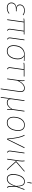

<svg xmlns="http://www.w3.org/2000/svg" viewBox="2382 -3158 971 5776"><g transform="rotate(90 2868.0 -269.5)"><path d="M56 -128Q56 -186 96 -228Q136 -270 213 -274Q114 -292 114 -382Q114 -417 133.5 -451Q153 -485 194 -507Q235 -529 294 -529Q342 -529 377 -517Q412 -505 440 -483L425 -468Q373 -509 294 -509Q240 -509 204.5 -490Q169 -471 152.5 -442Q136 -413 136 -382Q136 -337 168 -310Q200 -283 263 -283H321L316 -263H258Q160 -263 119 -223.5Q78 -184 78 -127Q78 -72 115 -41.5Q152 -11 216 -11Q269 -11 305 -24.5Q341 -38 380 -67L392 -51Q354 -21 312.5 -5.5Q271 10 216 10Q144 10 100 -27Q56 -64 56 -128Z M871 -106Q868 -88 868 -75Q868 -51 877 -37Q886 -23 907 -13L899 5Q871 -7 858.5 -25Q846 -43 846 -73Q846 -89 849 -107L904 -499H653L583 0H561L631 -499Q600 -499 580.5 -497Q561 -495 538 -490L535 -509Q557 -515 579.5 -517Q602 -519 638 -519H1018L1014 -499H926Z M1133 -106Q1130 -88 1130 -75Q1130 -51 1139.5 -37Q1149 -23 1170 -13L1162 5Q1133 -7 1120.5 -25Q1108 -43 1108 -74Q1108 -89 1111 -107L1169 -519H1191Z M1340 -196Q1340 -274 1365.5 -348.5Q1391 -423 1455 -475Q1519 -527 1627 -527Q1683 -527 1814 -519L1812 -501L1671 -508Q1715 -483 1739.5 -435Q1764 -387 1764 -319Q1764 -246 1738.5 -170Q1713 -94 1657 -42Q1601 10 1515 10Q1432 10 1386 -44Q1340 -98 1340 -196ZM1741 -319Q1741 -389 1714.5 -437Q1688 -485 1641 -510H1633Q1532 -510 1471.5 -460Q1411 -410 1387 -339Q1363 -268 1363 -195Q1363 -107 1402.5 -59Q1442 -11 1515 -11Q1595 -11 1646 -61Q1697 -111 1719 -182Q1741 -253 1741 -319Z M2028 -106Q2026 -94 2026 -76Q2026 -51 2035 -37Q2044 -23 2065 -13L2057 5Q2028 -7 2015.5 -25Q2003 -43 2003 -74Q2003 -89 2006 -107L2061 -499H1966Q1928 -499 1908 -497Q1888 -495 1871 -490L1868 -509Q1883 -515 1906 -517Q1929 -519 1972 -519H2282L2279 -499H2083Z M2722 -367Q2725 -388 2725 -406Q2725 -509 2631 -509Q2566 -509 2508 -454.5Q2450 -400 2406 -306L2363 0H2341L2390 -346Q2398 -401 2398 -454Q2398 -494 2394 -521L2414 -522Q2420 -489 2420 -453Q2420 -413 2413 -357Q2455 -437 2512 -483Q2569 -529 2631 -529Q2688 -529 2717.5 -497.5Q2747 -466 2747 -408Q2747 -390 2744 -369L2664 193L2642 196Z M3279 -88Q3279 -44 3289 1L3269 4Q3258 -46 3258 -86Q3258 -95 3260 -123Q3220 -61 3172 -25.5Q3124 10 3063 10Q2969 10 2952 -68Q2947 -14 2936 65L2918 192L2896 194L2997 -519H3019L2966 -141Q2963 -123 2963 -108Q2963 -57 2991 -34Q3019 -11 3064 -11Q3122 -11 3171.5 -49Q3221 -87 3261 -154L3313 -519H3335L3286 -169Q3279 -126 3279 -88Z M3493 -196Q3493 -271 3518 -347.5Q3543 -424 3599 -476.5Q3655 -529 3742 -529Q3825 -529 3871 -477Q3917 -425 3917 -327Q3917 -253 3892.5 -175.5Q3868 -98 3812 -44Q3756 10 3668 10Q3585 10 3539 -44Q3493 -98 3493 -196ZM3895 -327Q3895 -415 3855.5 -462Q3816 -509 3742 -509Q3662 -509 3611 -458.5Q3560 -408 3537.5 -336Q3515 -264 3515 -195Q3515 -107 3555 -59Q3595 -11 3668 -11Q3748 -11 3799 -61Q3850 -111 3872.5 -183.5Q3895 -256 3895 -327Z M4168 -19 4414 -523 4436 -518 4181 0H4150Q4132 -212 4104 -332.5Q4076 -453 4037 -518L4059 -523Q4139 -387 4168 -19Z M4536 -106Q4533 -88 4533 -75Q4533 -51 4542.5 -37Q4552 -23 4573 -13L4565 5Q4536 -7 4523.5 -25Q4511 -43 4511 -74Q4511 -89 4514 -107L4572 -519H4594Z M5033 -33 4823 -267 5127 -527 5143 -515 4853 -265 5047 -48Q5063 -30 5073.5 -22.5Q5084 -15 5100 -10L5091 7Q5073 2 5061.5 -6.5Q5050 -15 5033 -33ZM4808 -365Q4814 -415 4814 -451Q4814 -486 4809 -521L4830 -523Q4837 -488 4837 -453Q4837 -412 4829 -360L4778 0H4756Z M5589 -299 5670 -519H5693L5598 -270L5603 -68Q5604 -43 5611.5 -32Q5619 -21 5634 -16L5625 3Q5603 -3 5591.5 -17Q5580 -31 5580 -64L5578 -225Q5536 -99 5484 -44.5Q5432 10 5359 10Q5290 10 5253.5 -38Q5217 -86 5217 -180Q5217 -256 5240 -337Q5263 -418 5313.5 -473.5Q5364 -529 5441 -529Q5491 -529 5522.5 -508Q5554 -487 5570.5 -437Q5587 -387 5589 -299ZM5240 -180Q5240 -11 5360 -11Q5426 -11 5477.5 -68Q5529 -125 5574 -265Q5571 -361 5557 -413.5Q5543 -466 5515.5 -487.5Q5488 -509 5441 -509Q5373 -509 5327.5 -457Q5282 -405 5261 -329Q5240 -253 5240 -180ZM5475 -735 5501 -733 5472 -603H5456Z"/></g></svg>

Font: Fira Sans Thin
Style: Italic
Weight: 250
Italic angle: -8°
Designer: Carrois Corporate & Edenspiekermann AG
Foundry: Carrois Corporate GbR & Edenspiekermann AG
Version: Version 4.203